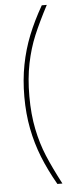

<svg xmlns="http://www.w3.org/2000/svg" viewBox="-59 -763 353 929"><g transform="rotate(-5 117.5 -299.0)"><path d="M58.6 -299.8H83Q83 -211.9 97.7 -140.1Q112.3 -68.4 137.9 -7.1Q163.6 54.2 205.6 134.3H181.2Q140.1 62.5 113.5 -4.4Q86.9 -71.3 72.8 -144Q58.6 -216.8 58.6 -299.8ZM83 -299.3H58.6Q58.6 -382.3 72.8 -455.1Q86.9 -527.8 113.5 -594.7Q140.1 -661.6 181.2 -733.4H205.6Q163.6 -653.3 137.9 -592Q112.3 -530.8 97.7 -459Q83 -387.2 83 -299.3Z"/></g></svg>

Font: Wand UI Pro
Style: Regular
Weight: 400
Designer: Andreas Faust
Version: Version 1.003;FEAKit 1.0